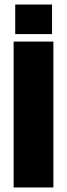

<svg xmlns="http://www.w3.org/2000/svg" viewBox="-20 -825 295 845"><path d="M40 -642H215V0H40ZM47 -675V-805H209V-675Z"/></svg>

Font: Teko Variable Light
Style: Regular
Weight: 300
Designer: Manushi Parikh, Jonny Pinhorn
Foundry: Indian Type Foundry
Version: Version 3.000